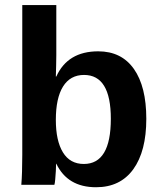

<svg xmlns="http://www.w3.org/2000/svg" viewBox="-20 -745 651 774"><path d="M569.8 -266.1Q569.8 -135.3 517.3 -62.7Q464.8 9.8 367.2 9.8Q252.4 9.8 207 -85H206.1Q206.1 -73.7 205.1 -55.7Q204.1 -37.6 202.6 -21.7Q201.2 -5.9 199.2 0H65.9Q67.9 -22.9 68.8 -53Q69.8 -83 69.8 -120.6V-724.6H207V-522.5Q207 -501 206.3 -479.5Q205.6 -458 205.1 -436.5H207Q252.9 -538.1 376 -538.1Q469.7 -538.1 519.8 -467Q569.8 -396 569.8 -266.1ZM426.8 -266.1Q426.8 -442.9 318.8 -442.9Q263.2 -442.9 234.1 -396.2Q205.1 -349.6 205.1 -261.7Q205.1 -177.7 233.6 -130.9Q262.2 -84 317.9 -84Q426.8 -84 426.8 -266.1Z"/></svg>

Font: Arimo
Style: Bold
Weight: 700
Designer: Steve Matteson
Foundry: Monotype Imaging Inc.
Version: Version 1.33